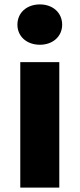

<svg xmlns="http://www.w3.org/2000/svg" viewBox="-20 -851 361 871"><path d="M72 0H249V-569H72ZM161 -648C220 -648 262 -686 262 -739C262 -793 220 -831 161 -831C101 -831 59 -793 59 -739C59 -686 101 -648 161 -648Z"/></svg>

Font: Noto Sans CJK Black
Style: Bold
Weight: 900
Designer: Ryoko NISHIZUKA (kana & ideographs); Paul D. Hunt (Latin, Greek & Cyrillic); Wenlong ZHANG (bopomofo); Sandoll Communica
Foundry: Adobe Systems Incorporated
Version: Version 1.000;PS 1;hotconv 1.0.78;makeotf.lib2.5.61930